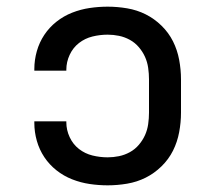

<svg xmlns="http://www.w3.org/2000/svg" viewBox="-20 -548 640 576"><path d="M303 8Q276 8 249 4Q222 0 196.5 -10Q171 -20 149.5 -37Q128 -54 113 -76.5Q98 -99 90.5 -125.5Q83 -152 83 -179V-184H179V-181Q179 -158 189 -136.5Q199 -115 217 -101Q235 -87 257.5 -81.5Q280 -76 303 -76Q320 -76 337 -79.5Q354 -83 369.5 -91.5Q385 -100 396.5 -113.5Q408 -127 415 -142.5Q422 -158 424.5 -175.5Q427 -193 427 -210V-310Q427 -327 424.5 -344.5Q422 -362 415 -377.5Q408 -393 396.5 -406.5Q385 -420 369.5 -428.5Q354 -437 337 -440.5Q320 -444 303 -444Q280 -444 257.5 -438.5Q235 -433 217 -419Q199 -405 189 -383.5Q179 -362 179 -339V-336H83V-341Q83 -368 90.5 -394.5Q98 -421 113 -443.5Q128 -466 149.5 -483Q171 -500 196.5 -510Q222 -520 249 -524Q276 -528 303 -528Q332 -528 361.5 -523Q391 -518 417 -505Q443 -492 464.5 -471Q486 -450 499 -424Q512 -398 517.5 -368.5Q523 -339 523 -310V-210Q523 -181 517.5 -151.5Q512 -122 499 -96Q486 -70 464.5 -49Q443 -28 417 -15Q391 -2 361.5 3Q332 8 303 8Z"/></svg>

Font: Iosevka Fixed Curly Md Ex
Style: Regular
Weight: 500
Width: 7
Monospace: yes
Designer: Belleve Invis
Foundry: Belleve Invis
Version: Version 30.1.2